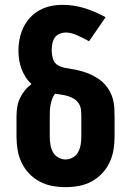

<svg xmlns="http://www.w3.org/2000/svg" viewBox="-20 -763 540 791"><path d="M250 8Q222 8 195 3Q168 -2 143.5 -15Q119 -28 100 -48Q81 -68 69 -93Q57 -118 52.5 -145.5Q48 -173 48 -200V-283Q48 -303 51 -322Q54 -341 62 -358Q70 -375 82 -390Q94 -405 110 -417Q96 -429 85.5 -445.5Q75 -462 68.5 -479.5Q62 -497 59 -516Q56 -535 56 -554Q56 -579 61 -603.5Q66 -628 76.5 -650Q87 -672 104 -690.5Q121 -709 143 -721Q165 -733 189 -738Q213 -743 238 -743Q285 -743 329.5 -729Q374 -715 415 -692L347 -593Q335 -600 323.5 -605.5Q312 -611 300.5 -616.5Q289 -622 276.5 -625.5Q264 -629 251 -629Q238 -629 225 -623.5Q212 -618 205 -607Q198 -596 195.5 -582.5Q193 -569 193 -555Q193 -538 198.5 -520Q204 -502 219.5 -493.5Q235 -485 253 -482.5Q271 -480 288 -476.5Q305 -473 322 -468Q339 -463 355 -455.5Q371 -448 386 -438Q401 -428 412.5 -415Q424 -402 432.5 -386.5Q441 -371 445.5 -353.5Q450 -336 451 -318.5Q452 -301 452 -283V-200Q452 -173 447.5 -145.5Q443 -118 431 -93Q419 -68 400 -48Q381 -28 356.5 -15Q332 -2 305 3Q278 8 250 8ZM250 -106Q266 -106 280.5 -114.5Q295 -123 302.5 -137.5Q310 -152 312.5 -168Q315 -184 315 -200V-283Q315 -297 313.5 -311Q312 -325 304.5 -336.5Q297 -348 285.5 -355.5Q274 -363 260.5 -367Q247 -371 233.5 -373Q220 -375 207 -377Q199 -367 195 -355.5Q191 -344 188.5 -332Q186 -320 185.5 -308Q185 -296 185 -283V-200Q185 -184 187.5 -168Q190 -152 197.5 -137.5Q205 -123 219.5 -114.5Q234 -106 250 -106Z"/></svg>

Font: Iosevka SS18 Heavy
Style: Regular
Weight: 900
Monospace: yes
Designer: Belleve Invis
Foundry: Belleve Invis
Version: Version 25.1.1; ttfautohint (v1.8.4)